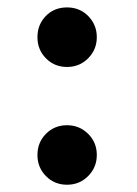

<svg xmlns="http://www.w3.org/2000/svg" viewBox="-20 -489 373 523"><path d="M162.6 14.2Q128.4 14.2 105.2 -9.3Q82 -32.7 82 -66.9Q82 -101.1 105.2 -124.5Q128.4 -147.9 162.6 -147.9Q196.3 -147.9 220 -124.5Q243.7 -101.1 243.7 -66.9Q243.7 -33.2 220.2 -9.5Q196.8 14.2 162.6 14.2ZM162.6 -306.6Q128.4 -306.6 105.2 -330.1Q82 -353.5 82 -387.7Q82 -421.9 104.7 -445.3Q127.4 -468.8 162.6 -468.8Q197.3 -468.8 220.5 -445.1Q243.7 -421.4 243.7 -387.7Q243.7 -354 220.2 -330.3Q196.8 -306.6 162.6 -306.6Z"/></svg>

Font: Tinos
Style: Bold
Weight: 700
Designer: Steve Matteson
Foundry: Monotype Imaging Inc.
Version: Version 1.23